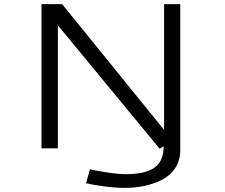

<svg xmlns="http://www.w3.org/2000/svg" viewBox="-20 -720 1090 932"><path d="M586.5 192Q539 192 482.5 184.2Q426 176.5 398 169.5L416.5 101.5Q435 107 494 116.2Q553 125.5 592.5 125.5Q683 125.5 728.8 94.5Q774.5 63.5 774.5 -10L755 2L261 -597V0H181.5V-700H281.5L776.5 -89.5V-700H855V9Q855 58.5 830.8 95.5Q806.5 132.5 766 152.8Q725.5 173 680.5 182.5Q635.5 192 586.5 192Z"/></svg>

Font: League Mono Extended Light
Style: Regular
Weight: 300
Width: 9
Designer: Tyler Finck
Foundry: The League of Moveable Type / Tyler Finck
Version: Version 2.210